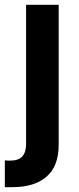

<svg xmlns="http://www.w3.org/2000/svg" viewBox="-45 -568 326 795"><path d="M198 31Q198 121 147 164Q98 207 5 207H-8H-25V96L-12 97H-3Q32 97 47 80Q63 62 63 29V-548H198Z"/></svg>

Font: Sinter Bold
Style: Regular
Weight: 700
Foundry: Adobe & rsms
Version: Version 1.000